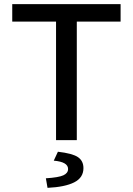

<svg xmlns="http://www.w3.org/2000/svg" viewBox="-20 -675 640 925"><path d="M250 0V-571H39V-655H561V-571H350V0ZM209 230 201 184Q263 180 285.5 169.5Q308 159 308 139Q308 105 239 99L259 56Q329 64 355.5 82Q382 100 382 135Q382 181 337.5 203.5Q293 226 209 230Z"/></svg>

Font: Source Code Pro Medium
Style: Regular
Weight: 500
Monospace: yes
Designer: Paul D. Hunt, Teo Tuominen
Foundry: Adobe Systems Incorporated
Version: Version 2.030;PS 1.000;hotconv 16.6.51;makeotf.lib2.5.65220